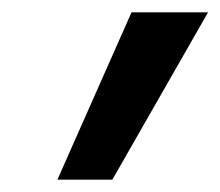

<svg xmlns="http://www.w3.org/2000/svg" viewBox="-20 -711 357 311"><path d="M73 -420H162L317 -691H193Z"/></svg>

Font: Fira Sans Medium
Style: Italic
Weight: 500
Italic angle: -8°
Designer: bBox Type GmbH & Carrois Corporate GbR & Edenspiekermann AG
Foundry: bBox Type GmbH & Carrois Corporate GbR & Edenspiekermann AG
Version: Version 4.301;PS 004.301;hotconv 1.0.88;makeotf.lib2.5.64775